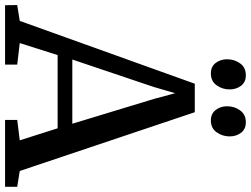

<svg xmlns="http://www.w3.org/2000/svg" viewBox="-144 -854 990 758"><g transform="rotate(90 351.0 -475.0)"><path d="M54.5 -58 302.5 -749H415L647 -58L709.5 -48V0H445.5V-48L526 -58L478.5 -207.5H189.5L142 -58L227 -48V0H-7.5L-8 -48ZM460.5 -265.5 362 -589.5 340 -671.5 315.5 -587.5 207 -265.5ZM261 -812.5Q235 -812.5 220.5 -831.5Q206 -850.5 206 -876.5Q206 -905.5 222.2 -928Q238.5 -950.5 268.5 -950.5H269.5Q296 -950.5 310.5 -931.8Q325 -913 325 -886.5Q325 -858 308.8 -835.2Q292.5 -812.5 262 -812.5ZM447 -812.5Q421 -812.5 406.2 -831.5Q391.5 -850.5 391.5 -876.5Q391.5 -905.5 407.8 -928Q424 -950.5 454.5 -950.5H455.5Q481.5 -950.5 496 -931.8Q510.5 -913 510.5 -886.5Q510.5 -858 494.2 -835.2Q478 -812.5 448 -812.5Z"/></g></svg>

Font: Merriweather 24pt
Style: Regular
Weight: 400
Designer: Eben Sorkin
Foundry: Eben Sorkin
Version: Version 2.100